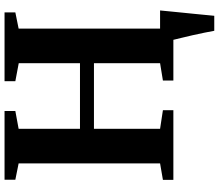

<svg xmlns="http://www.w3.org/2000/svg" viewBox="-79 -704 963 845"><g transform="rotate(-90 402.5 -281.5)"><path d="M689.5 180Q686.5 162.5 681.2 137Q676 111.5 670 84.8Q664 58 658.2 35Q652.5 12 649.5 -1L617 -58.5H779Q777.5 -42 775 -17.5Q772.5 7 769.8 35Q767 63 764.2 90.5Q761.5 118 759.2 141.5Q757 165 755.5 180ZM106 -58.5V-681L34 -695.5V-743H336.5V-695.5L258 -681V-411H547V-680.5L467.5 -695.5V-743H770.5V-695.5L699 -681V-58.5L771.5 -46V0H470.5V-46L547 -58.5V-349.5H258V-58.5L340 -46V0H33.5V-46Z"/></g></svg>

Font: Merriweather 60pt
Style: Bold
Weight: 700
Version: Version 2.100